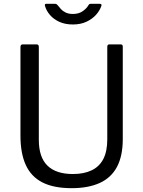

<svg xmlns="http://www.w3.org/2000/svg" viewBox="-20 -974 749 1004"><path d="M622 -247Q622 -158 591.5 -101Q561 -44 501 -17Q441 10 355 10Q261 10 202 -20Q143 -50 115 -111Q87 -172 87 -264V-728Q87 -742 99 -742H171Q183 -742 183 -729V-243Q183 -152 228 -108Q273 -64 361 -64Q419 -64 459.5 -83.5Q500 -103 520.5 -143Q541 -183 541 -246V-729Q541 -742 552 -742H611Q622 -742 622 -730V-247ZM501 -954Q514 -954 510 -943Q502 -919 482.5 -897Q463 -875 432.5 -860.5Q402 -846 361 -846Q321 -846 291 -859.5Q261 -873 241.5 -895.5Q222 -918 215 -944Q214 -947 215 -950.5Q216 -954 221 -954H267Q273 -954 276 -952Q279 -950 283 -945Q289 -937 298.5 -926.5Q308 -916 323.5 -908.5Q339 -901 361 -901Q392 -901 412.5 -915.5Q433 -930 442 -946Q445 -951 447.5 -952.5Q450 -954 454 -954Z"/></svg>

Font: Libre Franklin Thin
Style: Regular
Weight: 400
Version: Version 3.000